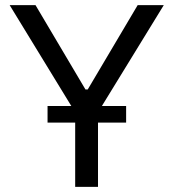

<svg xmlns="http://www.w3.org/2000/svg" viewBox="-20 -727 674 747"><path d="M118.2 -707 312.5 -378.9H321.3L515.6 -707H617.2L361.3 -290V0H272.5V-290L17.6 -707ZM165 -314.5H470.7V-250H165Z"/></svg>

Font: WEMIX Pretendard Variable
Style: Regular
Weight: 400
Designer: Base glyphs from Inter by Rasmus Andersson; Hangeul glyphs from Noto Sans CJK(Source Han Sans) by Jang Soo-young and Kan
Foundry: Kil Hyung-jin
Version: Version 1.000;Glyphs 3.2 (3208)